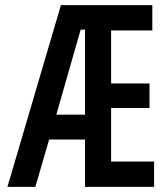

<svg xmlns="http://www.w3.org/2000/svg" viewBox="-20 -730 640 750"><path d="M9 0 218 -710H575V-611H414V-404H564V-308H414V-99H582V0H312V-185H172L118 0ZM295 -614 200 -282H312V-614Z"/></svg>

Font: Geist Mono Medium
Style: Regular
Weight: 500
Monospace: yes
Designer: Basement.studio, Andrés Briganti, Mateo Zaragoza
Foundry: Basement.studio, Vercel, Andrés Briganti, Guido Ferreyra, Mateo Zaragoza
Version: Version 1.500; ttfautohint (v1.8.4.7-5d5b)